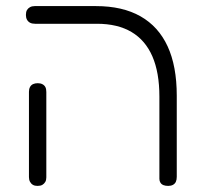

<svg xmlns="http://www.w3.org/2000/svg" viewBox="-20 -600 655 630"><path d="M532 10Q523 10 516.5 7.5Q510 5 506.5 -0.5Q503 -6 503 -13V-283Q503 -362 480 -415Q457 -468 411.5 -495Q366 -522 298 -522H95Q85 -522 78.5 -525.5Q72 -529 68.5 -535.5Q65 -542 65 -551Q65 -561 68.5 -567Q72 -573 78.5 -576.5Q85 -580 94 -580H295Q382 -580 441 -546.5Q500 -513 530 -448Q560 -383 560 -286V-20Q560 -10 557 -3.5Q554 3 547.5 6.5Q541 10 532 10ZM103 10Q94 10 88 6.5Q82 3 78.5 -3.5Q75 -10 75 -19V-299Q75 -308 78.5 -314.5Q82 -321 88.5 -324Q95 -327 104 -327Q113 -327 119.5 -323.5Q126 -320 129 -314Q132 -308 132 -298V-18Q132 -9 128.5 -3Q125 3 119 6.5Q113 10 103 10Z"/></svg>

Font: Fredoka Light Light
Style: Regular
Weight: 300
Version: Version 2.001